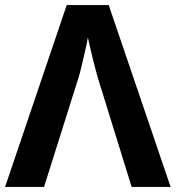

<svg xmlns="http://www.w3.org/2000/svg" viewBox="-20 -734 690 754"><path d="M407 -714 650 0H497L364 -429Q360 -443 352 -473.5Q344 -504 336.5 -536Q329 -568 325 -587Q322 -567 314.5 -535Q307 -503 300 -473Q293 -443 288 -428L153 0H0L242 -714Z"/></svg>

Font: Noto IKEA Latin
Style: Bold
Weight: 700
Designer: Monotype Design Team
Foundry: Monotype Imaging Inc.
Version: Version 1.0